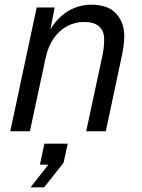

<svg xmlns="http://www.w3.org/2000/svg" viewBox="-20 -562 609 822"><path d="M24 0 137 -530H214L188 -395L180 -404Q200 -451 230 -481.5Q260 -512 296 -527Q332 -542 370 -542Q442 -542 477 -504Q512 -466 512 -408Q512 -383 507.5 -354.5Q503 -326 498 -306L433 0H349L417 -317Q421 -334 423.5 -353Q426 -372 426 -394Q426 -429 404.5 -448.5Q383 -468 340 -468Q302 -468 268.5 -450.5Q235 -433 211 -399.5Q187 -366 176 -317L108 0ZM111 240 187 143H151L170 53H270L252 135L169 240Z"/></svg>

Font: Geist
Style: Italic
Weight: 400
Italic angle: -12°
Designer: Basement.studio, Andrés Briganti, Mateo Zaragoza
Foundry: Basement.studio, Vercel, Andrés Briganti, Guido Ferreyra, Mateo Zaragoza
Version: Version 1.500